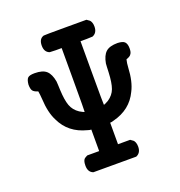

<svg xmlns="http://www.w3.org/2000/svg" viewBox="-114 -708 753 804"><g transform="rotate(-20 262.5 -306.0)"><path d="M77 -475Q113 -475 129.5 -460Q146 -445 152 -411Q152 -409 153 -395.5Q154 -382 154 -372Q156 -327 165 -302Q174 -277 198 -261Q215 -251 219 -251Q220 -251 220 -393V-535H193L167 -536Q145 -544 145 -573Q145 -603 167 -610Q168 -611 264 -611H358Q367 -605 370.5 -602Q374 -599 377 -591.5Q380 -584 380 -573Q380 -545 358 -536L331 -535H304V-393Q304 -251 305 -251Q308 -251 326 -261Q350 -277 359 -301.5Q368 -326 370 -372Q370 -382 371 -395.5Q372 -409 372 -411Q378 -445 394.5 -460Q411 -475 447 -475Q470 -474 478 -466Q487 -457 487 -437Q487 -419 481 -412Q477 -404 459 -398Q455 -383 454 -363Q451 -301 431 -263Q399 -195 320 -175Q311 -172 306 -172H304V-76H358Q367 -70 370.5 -67Q374 -64 377 -56.5Q380 -49 380 -38Q380 -10 358 -1H167Q145 -9 145 -38Q145 -51 147.5 -58Q150 -65 153.5 -68Q157 -71 167 -76H220V-172H218Q213 -172 204 -175Q125 -195 93 -263Q73 -301 70 -363Q68 -388 67 -391L66 -398Q49 -403 43 -411Q37 -419 37 -439Q39 -460 46.5 -467.5Q54 -475 77 -475Z"/></g></svg>

Font: KaTeX_Typewriter
Style: Regular
Weight: 400
Version: Version 1.1; ttfautohint (v1.3)